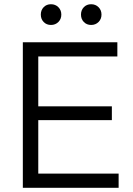

<svg xmlns="http://www.w3.org/2000/svg" viewBox="-20 -888 629 908"><path d="M88 0V-688H535V-621H161V-385H509V-320H161V-67H541V0ZM221 -770Q200 -770 186.5 -784Q173 -798 173 -819Q173 -840 186.5 -854Q200 -868 221 -868Q242 -868 256 -854Q270 -840 270 -819Q270 -798 256 -784Q242 -770 221 -770ZM411 -770Q390 -770 376.5 -784Q363 -798 363 -819Q363 -840 376.5 -854Q390 -868 411 -868Q432 -868 446 -854Q460 -840 460 -819Q460 -798 446 -784Q432 -770 411 -770Z"/></svg>

Font: Outfit Light
Style: Regular
Weight: 300
Designer: Rodrigo Fuenzalida
Foundry: fragTYPE
Version: Version 1.100; ttfautohint (v1.8.4.7-5d5b)